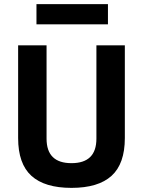

<svg xmlns="http://www.w3.org/2000/svg" viewBox="-20 -900 694 932"><path d="M206 -227Q206 -108 327 -108Q448 -108 448 -227V-680H586V-230Q586 -105 521.5 -46.5Q457 12 327 12Q197 12 132.5 -46.5Q68 -105 68 -230V-680H206ZM157 -782V-880H504V-782Z"/></svg>

Font: Titillium Web
Style: Bold
Weight: 700
Version: Version 1.001;PS 57.000;hotconv 1.0.70;makeotf.lib2.5.55311